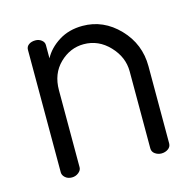

<svg xmlns="http://www.w3.org/2000/svg" viewBox="-78 -560 652 640"><g transform="rotate(-15 248.0 -239.5)"><path d="M128 -292V-26Q128 -16 118 -8Q108 0 95 0Q81 0 72 -8Q63 -16 63 -26V-449Q63 -460 72 -466.5Q81 -473 95 -473Q107 -473 116 -466Q125 -459 125 -449V-403Q142 -435 177 -457Q212 -479 259 -479Q331 -479 384 -424Q437 -369 437 -292V-26Q437 -14 427 -7Q417 0 404 0Q392 0 382 -7Q372 -14 372 -26V-292Q372 -341 335 -380Q298 -419 247 -419Q200 -419 164 -384Q128 -349 128 -292Z"/></g></svg>

Font: Dosis
Style: Regular
Weight: 400
Designer: Edgar Tolentino, Pablo Impallari, Igino Marini
Foundry: Edgar Tolentino, Pablo Impallari, Igino Marini
Version: Version 1.007